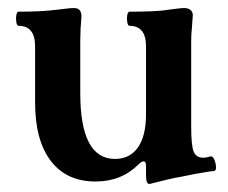

<svg xmlns="http://www.w3.org/2000/svg" viewBox="-20 -439 566 476"><path d="M350 17Q342 17 342 -5V-28Q342 -39 336 -39Q331 -39 324 -32Q281 11 217 11Q145 11 106 -40Q67 -91 67 -185V-324Q67 -375 26 -375Q22 -375 20.5 -384Q19 -393 20.5 -401.5Q22 -410 26 -410Q84 -410 122 -415Q139 -417 147.5 -418Q156 -419 164 -419Q182 -419 182 -398Q179 -367 179 -338V-208Q179 -45 265 -45Q302 -45 322 -73.5Q342 -102 342 -156V-324Q342 -375 301 -375Q297 -375 295.5 -384Q294 -393 295.5 -401.5Q297 -410 301 -410Q328 -410 354.5 -411Q381 -412 398 -415Q415 -417 422.5 -418Q430 -419 438 -419Q446 -419 452 -414.5Q458 -410 458 -401Q457 -383 455.5 -367Q454 -351 454 -338V-125Q454 -79 460 -63.5Q466 -48 484 -48Q491 -48 501 -51Q507 -53 511 -44Q515 -35 515.5 -25.5Q516 -16 511 -15Q506 -15 491 -12.5Q476 -10 459.5 -7Q443 -4 430 -1Q412 2 395.5 6Q379 10 359 15Q353 17 350 17Z"/></svg>

Font: Junicode
Style: Bold
Weight: 700
Designer: Peter S. Baker
Version: Version 2.100; ttfautohint (v1.8.4)